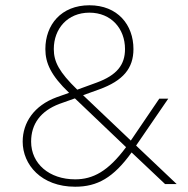

<svg xmlns="http://www.w3.org/2000/svg" viewBox="-20 -698 712 728"><path d="M606 0H650L496 -146L618 -324H584L476 -165L295 -337L356 -359C447 -392 486 -439 486 -512C486 -604 426 -678 319 -678C212 -678 152 -604 152 -512C152 -459 173 -412 242 -346L194 -329C110 -298 66 -234 66 -161C66 -74 136 10 265 10C349 10 410 -24 479 -120ZM265 -18C167 -18 98 -77 98 -161C98 -228 134 -277 205 -304L264 -325L458 -140C390 -48 332 -18 265 -18ZM184 -512C184 -589 236 -650 319 -650C402 -650 454 -589 454 -512C454 -452 423 -413 347 -385L273 -358C204 -425 184 -464 184 -512Z"/></svg>

Font: Gantari Thin
Style: Regular
Weight: 250
Designer: Anugrah Pasau
Foundry: Lafontype
Version: Version 1.000